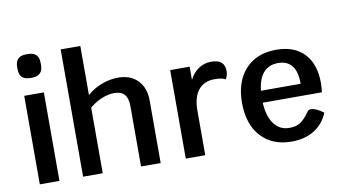

<svg xmlns="http://www.w3.org/2000/svg" viewBox="-79 -982 2076 1175"><g transform="rotate(-10 959.0 -394.0)"><path d="M83 -550H205V0H83ZM71 -718V-731Q71 -798 138 -798H150Q217 -798 217 -731V-718Q217 -651 150 -651H138Q71 -651 71 -718Z M834 -389V0H712V-376Q712 -424 691.5 -447.5Q671 -471 628 -471Q591 -471 551.5 -455Q512 -439 474 -408V0H352V-791H474V-486Q513 -521 564.5 -540.5Q616 -560 668 -560Q744 -560 789 -514Q834 -468 834 -389Z M1329 -484Q1329 -470 1325 -456.5Q1321 -443 1314 -435Q1303 -442 1287.5 -445Q1272 -448 1246 -448Q1181 -448 1146 -403.5Q1111 -359 1111 -276V0H990V-550H1111V-468Q1132 -510 1167 -533.5Q1202 -557 1244 -557Q1288 -557 1308.5 -539Q1329 -521 1329 -484Z M1881 -255H1513Q1518 -169 1553 -122Q1588 -75 1648 -75Q1689 -75 1715.5 -91.5Q1742 -108 1776 -156Q1782 -165 1797 -165Q1825 -165 1874 -130Q1846 -62 1787.5 -26Q1729 10 1648 10Q1527 10 1457.5 -66.5Q1388 -143 1388 -276Q1388 -408 1458 -484Q1528 -560 1650 -560Q1762 -560 1823.5 -495Q1885 -430 1885 -312Q1885 -295 1881 -255ZM1762 -329Q1762 -478 1647 -478Q1590 -478 1556.5 -440.5Q1523 -403 1515 -329Z"/></g></svg>

Font: Krub SemiBold
Style: Regular
Weight: 600
Version: Version 1.000; ttfautohint (v1.6)